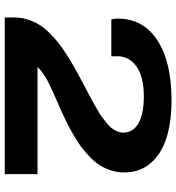

<svg xmlns="http://www.w3.org/2000/svg" viewBox="13 -752 739 805"><g transform="rotate(90 382.5 -349.5)"><path d="M53.2 0V-41Q53.2 -68.8 61.5 -95Q69.8 -121.1 82.3 -142.3Q94.7 -163.6 116.2 -185.3Q137.7 -207 157.7 -223.1Q177.7 -239.3 207.3 -258.3Q236.8 -277.3 259 -289.8Q281.2 -302.2 314 -319.8Q328.6 -327.6 355.5 -341.8Q382.3 -356 396.7 -363.8Q411.1 -371.6 433.3 -384.3Q455.6 -397 467.8 -405.5Q480 -414.1 495.1 -426.3Q510.3 -438.5 517.8 -448.7Q525.4 -459 530.8 -471.4Q536.1 -483.9 536.1 -496.1Q536.1 -537.1 497.8 -560.1Q459.5 -583 383.8 -583Q301.3 -583 258.5 -552Q215.8 -521 215.8 -473.1V-446.8H61Q58.1 -460 58.1 -474.1Q58.1 -580.6 149.2 -639.9Q240.2 -699.2 399.9 -699.2Q491.2 -699.2 558.3 -678Q625.5 -656.7 664.3 -611.3Q703.1 -565.9 703.1 -500Q703.1 -472.2 694.8 -446.3Q686.5 -420.4 673.1 -399.2Q659.7 -377.9 638.7 -357.4Q617.7 -336.9 596.4 -321Q575.2 -305.2 546.9 -288.8Q518.6 -272.5 494.6 -260.5Q470.7 -248.5 440.9 -234.9Q430.7 -230.5 403.6 -218.8Q376.5 -207 365.5 -201.9Q354.5 -196.8 333.7 -186.8Q313 -176.8 302.5 -170.2Q292 -163.6 280 -154.5Q268.1 -145.5 261.2 -137.2H710V0Z"/></g></svg>

Font: Archivo Expanded
Style: Bold
Weight: 700
Width: 7
Designer: Hector Gatti
Foundry: Omnibus-Type
Version: Version 2.001